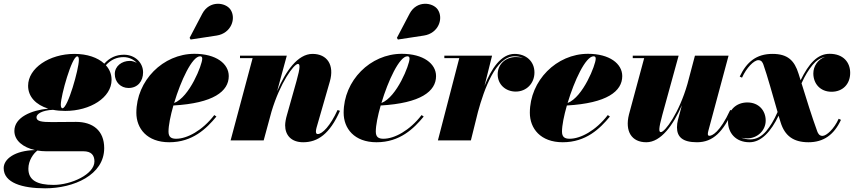

<svg xmlns="http://www.w3.org/2000/svg" viewBox="-105 -762 4634 1042"><path d="M249 -160C385.5 -160 500.5 -233 500.5 -328.5C500.5 -359.5 489.5 -386 469.5 -408C497 -438 528.5 -452 566 -452C594 -452 620.5 -439.5 637.5 -420.5C625.5 -427.5 612 -431.5 599 -431.5C556.5 -431.5 518 -403.5 518 -360.5C518 -316 550.5 -284.5 592.5 -284.5C643 -284.5 671.5 -322 671.5 -369.5C671.5 -422.5 627 -465 568 -465C525 -465 490 -449 461 -416.5C425 -450 367.5 -469.5 299 -469.5C162.5 -469.5 47.5 -392 47.5 -296.5C47.5 -236.5 90.5 -193 156.5 -172.5C66.5 -164 -27 -126 -27 -51.5C-27 2 22 38.5 85 52.5C-25 55 -85 101 -85 150.5C-85 230.5 16.5 260 140 260C294.5 260 460.5 188 460.5 42C460.5 -54 398 -100.5 308 -100.5C279.5 -100.5 212 -99.5 177 -99.5C122.5 -99.5 93 -103 93 -125.5C93 -143.5 123 -163.5 182.5 -166C203 -162 225.5 -160 249 -160ZM234 -174.5C227.5 -174.5 225 -183.5 225 -194C225 -243 285 -456 314 -456C321.5 -456 323 -447 323 -436.5C323 -387.5 263 -174.5 234 -174.5ZM49 153.5C49 108 77.5 70 98 55C113.5 57.5 130 59 146.5 59H348C390 59 407.5 80 407.5 114C407.5 184 281.5 241.5 185.5 241.5C97 241.5 49 216.5 49 153.5Z M1070.5 -569C1150 -581 1178.5 -662.5 1145.5 -710.5C1118.5 -749.5 1032 -761.5 993 -688L924 -556.5L929.5 -547.5ZM809.5 -48C809.5 -81.5 820 -133.5 836 -189.5C1053.5 -202 1136.5 -266.5 1136.5 -349C1136.5 -416.5 1067.5 -470 950.5 -470C780 -470 635 -325 635 -150C635 -65 692.5 10 813.5 10C940 10 1015.5 -64 1069.5 -129.5L1058 -137.5C993 -53 910 -9 851 -9C824.5 -9 809.5 -18 809.5 -48ZM981 -456.5C990 -456.5 992.5 -451.5 992.5 -443C992.5 -411.5 924 -235 840 -203C876 -323.5 937.5 -456.5 981 -456.5Z M1266 -446.5 1146.5 0H1326L1368.5 -156.5C1415.5 -313.5 1490 -415 1512 -415C1523 -415 1526 -399.5 1504 -321.5L1452 -137C1447 -120.5 1442.5 -97.5 1442.5 -82C1442.5 -29 1475 10 1540.5 10C1619 10 1684.5 -34.5 1740 -160.5L1727 -165C1688 -79.5 1644.5 -34.5 1619.5 -34.5C1613 -34.5 1609.5 -38 1609.5 -49.5C1609.5 -54.5 1611.5 -64.5 1613 -69.5L1685 -319.5C1711 -409.5 1670.5 -469.5 1591 -469.5C1511 -469.5 1445 -375.5 1399 -267L1451.5 -460H1197.5V-446.5Z M2195.5 -569C2275 -581 2303.5 -662.5 2270.5 -710.5C2243.5 -749.5 2157 -761.5 2118 -688L2049 -556.5L2054.5 -547.5ZM1934.5 -48C1934.5 -81.5 1945 -133.5 1961 -189.5C2178.5 -202 2261.5 -266.5 2261.5 -349C2261.5 -416.5 2192.5 -470 2075.5 -470C1905 -470 1760 -325 1760 -150C1760 -65 1817.5 10 1938.5 10C2065 10 2140.5 -64 2194.5 -129.5L2183 -137.5C2118 -53 2035 -9 1976 -9C1949.5 -9 1934.5 -18 1934.5 -48ZM2106 -456.5C2115 -456.5 2117.5 -451.5 2117.5 -443C2117.5 -411.5 2049 -235 1965 -203C2001 -323.5 2062.5 -456.5 2106 -456.5Z M2387.5 -446.5 2271.5 0H2450.5L2489 -155C2521.5 -274.5 2585.5 -456.5 2687 -456.5C2704 -456.5 2719.5 -453.5 2733 -447.5C2721.5 -451 2709 -452.5 2695.5 -452.5C2640.5 -452.5 2596 -415 2596 -358.5C2596 -303.5 2639 -265 2694 -265C2752 -265 2795.5 -309.5 2795.5 -368.5C2795.5 -430.5 2748.5 -469.5 2688 -469.5C2614 -469.5 2561 -388.5 2524.5 -296L2565.5 -460H2306.5V-446.5Z M2945 -48C2945 -81.5 2955.5 -133.5 2971.5 -189.5C3189 -202 3272 -266.5 3272 -349C3272 -416.5 3203 -470 3086 -470C2915.5 -470 2770.5 -325 2770.5 -150C2770.5 -65 2828 10 2949 10C3075.5 10 3151 -64 3205 -129.5L3193.5 -137.5C3128.5 -53 3045.5 -9 2986.5 -9C2960 -9 2945 -18 2945 -48ZM3116.5 -456.5C3125.5 -456.5 3128 -451.5 3128 -443C3128 -411.5 3059.5 -235 2975.5 -203C3011.5 -323.5 3073 -456.5 3116.5 -456.5Z M3578 -460H3329V-446.5H3391L3308.5 -141C3285.5 -49 3323 10 3402.5 10C3482 10 3548.5 -83 3595.5 -191L3574 -110C3571 -99 3569 -84 3569 -71C3569 -18 3600.5 10 3677.5 10C3767 10 3819.5 -49 3871.5 -160.5L3858 -165C3801 -41.5 3758.5 -25 3745 -25C3739 -25 3736.5 -28.5 3736.5 -35C3736.5 -39.5 3737.5 -45 3739 -51L3849 -460H3666.5L3626 -307C3580.5 -148 3503.5 -45 3481.5 -45C3470.5 -45 3468 -60.5 3489.5 -138.5Z M4459 -111.5 4446.5 -117.5C4422 -62.5 4380.5 -24.5 4358.5 -24.5C4341.5 -24.5 4334.5 -38 4330.5 -48.5C4301.5 -127.5 4270.5 -227.5 4245 -310C4264 -352.5 4283.5 -383 4304.5 -409C4323.5 -432 4346.5 -448 4372 -453C4334 -439.5 4309 -403 4309 -363.5C4309 -308.5 4346 -264 4408 -264C4468.5 -264 4509 -305.5 4509 -366.5C4509 -423.5 4472 -470 4397.5 -470C4331 -470 4284.5 -417 4240 -326.5C4236 -338.5 4232.5 -350.5 4229 -361.5C4206.5 -434.5 4169 -469.5 4087.5 -469.5C4000.5 -469.5 3947.5 -426.5 3909.5 -346.5L3922 -340.5C3946 -394.5 3987 -435.5 4010.5 -435.5C4028.5 -435.5 4034 -422 4038 -411.5C4059 -353 4090 -240 4115 -154C4095 -109 4075.5 -77 4053.5 -50.5C4029 -22 3999.5 -5.5 3967.5 -5.5C3948.5 -5.5 3932 -9 3918 -14.5C3928 -12 3938.5 -11 3949.5 -11C4007 -11 4050.5 -55 4050.5 -107.5C4050.5 -162.5 4012.5 -206 3951 -206C3890 -206 3846 -163.5 3846 -102.5C3846 -42.5 3886 10 3962.5 10C4027.5 10 4079.5 -49.5 4120.5 -134C4124.5 -121 4128 -109 4131.5 -98C4154 -25 4201 10 4282.5 10C4364.5 10 4421 -30 4459 -111.5Z"/></svg>

Font: Bodoni* 16pt Fatface
Style: Italic
Weight: 900
Italic angle: -13°
Version: Version 2.3